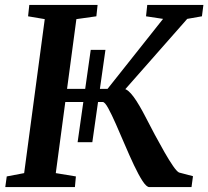

<svg xmlns="http://www.w3.org/2000/svg" viewBox="-20 -763 850 783"><path d="M296.5 -183 350 -559.5H410L356.5 -183ZM589 0Q577.5 0 561.2 -25Q545 -50 526.2 -89.8Q507.5 -129.5 488.8 -173.5Q470 -217.5 452.5 -257.2Q435 -297 421.2 -322Q407.5 -347 399 -347H227.5L234.5 -400.5H418.5L645 -686L575.5 -696.5L580.5 -743H809.5L803.5 -696.5L743.5 -686L448.5 -351L484.5 -400.5Q493 -400.5 503.2 -392Q513.5 -383.5 524.8 -368.2Q536 -353 548.2 -332.2Q560.5 -311.5 573 -287Q591.5 -250.5 612 -212.5Q632.5 -174.5 651.5 -141.2Q670.5 -108 685.8 -86Q701 -64 710 -59.5L767 -44.5L761 0ZM1.5 0 7.5 -43.5 78.5 -57 162.5 -685 94.5 -696.5 99.5 -743H378L373 -696.5L291.5 -685L207.5 -57L289.5 -43.5L285.5 0Z"/></svg>

Font: Merriweather 24pt SemiBold
Style: Italic
Weight: 600
Italic angle: -7.8°
Version: Version 2.101